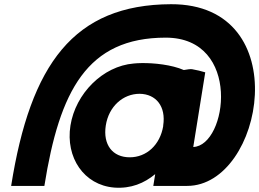

<svg xmlns="http://www.w3.org/2000/svg" viewBox="-20 -884 1233 913"><path d="M33 0H191C263 -452 394 -705 768 -705C1131 -705 1061 -191 899 -185L956 -540C937 -546 915 -551 893 -555C885 -556 871 -554 854 -551C797 -576 712 -585 653 -584C639 -584 627 -583 616 -582C469 -570 339 -439 315 -287C291 -135 379 -4 523 8C603 14 666 -13 718 -56L709 0H870C1233 0 1391 -866 793 -864C331 -862 125 -580 33 0ZM483 -287C497 -378 565 -438 644 -438C722 -437 770 -378 756 -287V-284C741 -195 677 -136 597 -136C515 -136 469 -196 483 -287Z"/></svg>

Font: Rabbid Highway Sign IV
Style: BdObl
Weight: 400
Foundry: Cannot Into Space Fonts
Version: Version 0.277